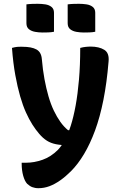

<svg xmlns="http://www.w3.org/2000/svg" viewBox="-20 -790 640 1010"><path d="M456 -545Q501 -545 528.5 -528Q556 -511 551 -465Q542 -355 524 -264.5Q506 -174 480 -103.5Q454 -33 422 20.5Q390 74 353 111Q325 139 296.5 159Q268 179 240 189.5Q212 200 182 200Q173 200 165 198.5Q157 197 150 194.5Q143 192 136.5 187.5Q130 183 123 177Q110 163 102 134.5Q94 106 94 70V66H100Q104 66 108.5 66Q113 66 117 66Q160 66 204 50.5Q248 35 285 -2Q303 -21 320.5 -52.5Q338 -84 352.5 -129.5Q367 -175 378 -235.5Q389 -296 395.5 -371.5Q402 -447 402 -538Q410 -540 417.5 -541.5Q425 -543 431.5 -543.5Q438 -544 444 -544.5Q450 -545 456 -545ZM98 -544Q146 -544 171.5 -530Q197 -516 200 -480Q205 -422 214 -373.5Q223 -325 235 -283.5Q247 -242 263 -208.5Q279 -175 297.5 -149Q316 -123 338 -105H371L343 -26H336Q301 -26 274 -31.5Q247 -37 226.5 -50Q206 -63 187 -85Q168 -107 150.5 -134.5Q133 -162 116.5 -198.5Q100 -235 86 -283.5Q72 -332 60.5 -395Q49 -458 43 -538Q51 -540 57.5 -541.5Q64 -543 70.5 -543.5Q77 -544 84 -544Q91 -544 98 -544ZM119 -767Q133 -769 149.5 -769.5Q166 -770 178 -770Q199 -770 218.5 -767Q238 -764 251 -753.5Q264 -743 264 -723V-623Q250 -620 233.5 -619.5Q217 -619 204 -619Q184 -619 164.5 -622.5Q145 -626 132 -636.5Q119 -647 119 -668ZM336 -767Q350 -769 366.5 -769.5Q383 -770 395 -770Q416 -770 435.5 -767Q455 -764 468 -753.5Q481 -743 481 -723V-623Q467 -620 450.5 -619.5Q434 -619 421 -619Q401 -619 381.5 -622.5Q362 -626 349 -636.5Q336 -647 336 -668Z"/></svg>

Font: Recursive Monospace Casual
Style: Bold
Weight: 700
Version: Version 1.047